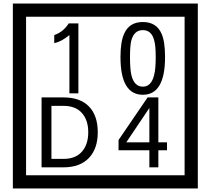

<svg xmlns="http://www.w3.org/2000/svg" viewBox="-20 -980 1195 1090"><path d="M1103 90H53V-960H1103ZM1028 15V-885H128V15ZM425 -450H374V-781Q328 -743 288 -735V-781Q339 -798 370 -847H425ZM917 -656Q917 -442 791 -442Q664 -442 664 -656Q664 -744 685 -789Q714 -855 791 -855Q868 -855 897 -789Q917 -745 917 -656ZM864 -656Q864 -723 855 -752Q840 -809 791 -809Q742 -809 726 -752Q718 -723 718 -656Q718 -587 726 -553Q742 -488 791 -488Q839 -488 855 -554Q864 -587 864 -656ZM535 -229Q535 -136 484.5 -83Q434 -30 340 -30H216V-427H340Q435 -427 485 -375.5Q535 -324 535 -229ZM481 -229Q481 -298 445 -338.5Q409 -379 341 -379H272V-78H341Q409 -78 445 -119Q481 -160 481 -229ZM928 -127H879V-30H828V-127H653V-185L818 -427H879V-172H928ZM828 -172V-367L697 -172Z"/></svg>

Font: Unicode BMP Fallback SIL
Style: Regular
Weight: 400
Foundry: NRSI, SIL International
Version: Version 5.1 Based on Unicode 5.1